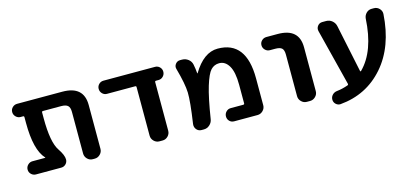

<svg xmlns="http://www.w3.org/2000/svg" viewBox="-55 -909 2930 1366"><g transform="rotate(-15 1410.0 -226.0)"><path d="M192 -97Q193 -97 193 -98Q193 -99 192 -100Q124 -173 124 -372V-415Q124 -423 116 -423H98Q78 -423 63.5 -437.5Q49 -452 49 -472Q49 -492 63.5 -506Q78 -520 98 -520H431Q588 -520 588 -380V-57Q588 -34 571 -17Q554 0 531 0H516Q493 0 476.5 -17Q460 -34 460 -57V-363Q460 -396 445.5 -409.5Q431 -423 396 -423H263Q254 -423 254 -415V-372Q254 -194 298 -130Q332 -80 332 -48Q332 -28 318 -14Q304 0 284 0H98Q78 0 63.5 -14Q49 -28 49 -48Q49 -68 63.5 -82.5Q78 -97 98 -97Z M734 -423Q714 -423 700 -437.5Q686 -452 686 -472Q686 -492 700 -506Q714 -520 734 -520H1114Q1134 -520 1148 -506Q1162 -492 1162 -472Q1162 -452 1148 -437.5Q1134 -423 1114 -423H1096Q1087 -423 1087 -415V-57Q1087 -34 1070.5 -17Q1054 0 1031 0H1007Q984 0 967 -17Q950 -34 950 -57V-415Q950 -423 942 -423Z M1270 -57Q1294 -219 1292 -283.5Q1290 -348 1257 -466Q1251 -486 1264 -503Q1277 -520 1298 -520H1312Q1338 -520 1358 -504.5Q1378 -489 1383 -465Q1390 -430 1392 -399Q1392 -397 1393 -397Q1395 -397 1395 -398Q1474 -530 1577 -530Q1787 -530 1787 -255V-57Q1787 -34 1770 -17Q1753 0 1730 0H1558Q1537 0 1523.5 -14Q1510 -28 1510 -48Q1510 -68 1524 -82.5Q1538 -97 1558 -97H1650Q1659 -97 1659 -105V-242Q1659 -336 1632 -381.5Q1605 -427 1561 -427Q1524 -427 1499 -400.5Q1474 -374 1449 -292Q1424 -210 1400 -57Q1396 -33 1377.5 -16.5Q1359 0 1335 0H1318Q1295 0 1281 -17Q1267 -34 1270 -57Z M1934 -423Q1914 -423 1899.5 -437.5Q1885 -452 1885 -472Q1885 -492 1899.5 -506Q1914 -520 1934 -520H2017Q2174 -520 2174 -380V-57Q2174 -34 2157 -17Q2140 0 2117 0H2093Q2070 0 2053 -17Q2036 -34 2036 -57V-363Q2036 -397 2022 -410Q2008 -423 1973 -423Z M2320 78Q2301 79 2286.5 65.5Q2272 52 2272 32Q2272 12 2286 -2.5Q2300 -17 2321 -19Q2359 -23 2402 -38Q2410 -41 2408 -49L2303 -465Q2298 -486 2311 -503Q2324 -520 2346 -520H2374Q2399 -520 2418 -504Q2437 -488 2442 -464L2515 -115Q2517 -107 2523 -113Q2638 -228 2651 -464Q2653 -487 2669.5 -503.5Q2686 -520 2709 -520H2726Q2749 -520 2765.5 -503Q2782 -486 2781 -463Q2766 -226 2640.5 -82.5Q2515 61 2320 78Z"/></g></svg>

Font: Rounded Mplus 1c Bold
Style: Bold
Weight: 700
Version: Version 1.059.20150529